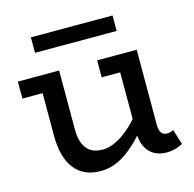

<svg xmlns="http://www.w3.org/2000/svg" viewBox="-99 -748 870 863"><g transform="rotate(-15 336.5 -317.0)"><path d="M267 14Q228 14 198 1Q168 -12 147 -38Q126 -64 115 -102.5Q104 -141 104 -192V-471H202V-195Q202 -169 207.5 -147.5Q213 -126 224.5 -110Q236 -94 255 -85.5Q274 -77 301 -77Q326 -77 352 -88Q378 -99 405 -119Q432 -139 459 -168.5Q486 -198 512 -234V-155Q482 -115 452.5 -84Q423 -53 393 -31Q363 -9 332 2.5Q301 14 267 14ZM10 -392V-471H182V-392ZM575 10Q542 10 517 -4Q492 -18 478.5 -45.5Q465 -73 465 -113V-471H563V-121Q563 -95 572.5 -83.5Q582 -72 597 -72Q607 -72 614 -74Q621 -76 628 -80L650 -9Q637 -2 617.5 4Q598 10 575 10ZM379 -392V-471H549V-392ZM498 -648V-576H118V-648Z"/></g></svg>

Font: BioRhyme
Style: Regular
Weight: 400
Designer: Aoife Mooney
Foundry: Aoife Mooney Type
Version: Version 1.600;gftools[0.9.33]